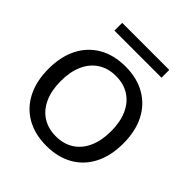

<svg xmlns="http://www.w3.org/2000/svg" viewBox="-238 -1067 1245 1245"><g transform="rotate(45 384.5 -444.0)"><path d="M384.8 12.2Q278.8 12.2 201.7 -32Q124.5 -76.2 83 -158Q41.5 -239.7 41.5 -351.6Q41.5 -463.9 83 -545.2Q124.5 -626.5 201.7 -670.9Q278.8 -715.3 384.8 -715.3Q490.2 -715.3 567.4 -670.9Q644.5 -626.5 686 -545.2Q727.5 -463.9 727.5 -351.6Q727.5 -239.7 686 -158Q644.5 -76.2 567.4 -32Q490.2 12.2 384.8 12.2ZM384.3 -75.2Q456.1 -75.2 507.8 -108.6Q559.6 -142.1 587.4 -204.3Q615.2 -266.6 615.2 -351.6Q615.2 -437 587.4 -499Q559.6 -561 507.8 -594.5Q456.1 -627.9 384.3 -627.9Q313.5 -627.9 261.5 -594.5Q209.5 -561 181.6 -499Q153.8 -437 153.8 -351.6Q153.8 -266.6 181.6 -204.3Q209.5 -142.1 261.5 -108.6Q313.5 -75.2 384.3 -75.2ZM168.9 -828.6V-899.9H600.6V-828.6Z"/></g></svg>

Font: Schibsted Grotesk Medium
Style: Regular
Weight: 500
Designer: Bakken & Baeck AS, Henrik Kongsvoll
Foundry: Schibsted ASA
Version: Version 1.100;gftools[0.9.25]